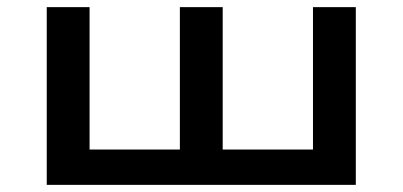

<svg xmlns="http://www.w3.org/2000/svg" viewBox="-20 -518 1128 538"><path d="M111 0V-498H231V-99H484V-498H604V-99H857V-498H977V0Z"/></svg>

Font: Nunito Sans 7pt Expanded SemiBold
Style: Regular
Weight: 600
Width: 7
Designer: Vernon Adams
Foundry: Vernon Adams
Version: Version 3.101;gftools[0.9.27]